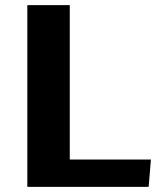

<svg xmlns="http://www.w3.org/2000/svg" viewBox="-20 -731 617 751"><path d="M86.9 0V-710.9H252.9V-106.9H570.3L561.5 0Z"/></svg>

Font: Comme
Style: Bold
Weight: 700
Version: Version 1.000;gftools[0.9.27]